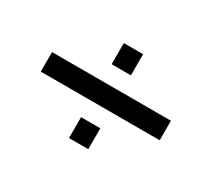

<svg xmlns="http://www.w3.org/2000/svg" viewBox="-88 -614 792 716"><g transform="rotate(30 307.5 -255.5)"><path d="M349 -460V-369H266V-460ZM51 -297H563V-213H51ZM349 -141V-51H266V-141Z"/></g></svg>

Font: Chivo
Style: Regular
Weight: 400
Designer: Hector Gatti
Foundry: Omnibus-Type
Version: Version 1.007;PS 001.007;hotconv 1.0.88;makeotf.lib2.5.64775